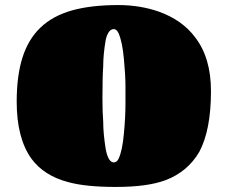

<svg xmlns="http://www.w3.org/2000/svg" viewBox="-20 -715 899 759"><path d="M250 5Q154 -20 104 -88Q46 -169 46 -313Q46 -416 69 -488Q92 -560 140 -606Q188 -652 263.5 -673.5Q339 -695 448 -695Q533 -695 608 -669Q700 -636 751 -568Q814 -487 814 -355Q814 -201 768 -115Q722 -36 635 -3Q564 24 438 24Q319 24 250 5ZM449 -88Q464 -120 470 -189Q476 -252 476 -308V-348V-373Q476 -417 470 -480Q464 -548 449 -583Q441 -600 430 -600Q408 -600 398 -558Q388 -500 388 -453Q385 -413 385 -328Q385 -271 388 -234Q388 -187 398 -125Q408 -73 430 -73Q442 -73 449 -88Z"/></svg>

Font: Sigmar One
Style: Regular
Weight: 400
Designer: Vernon Adams
Foundry: Vernon Adams
Version: Version 2.000